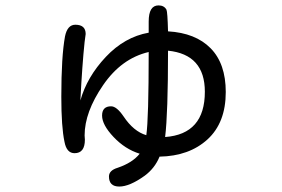

<svg xmlns="http://www.w3.org/2000/svg" viewBox="-20 -601 1040 708"><path d="M528.3 -480.5V-521.5Q528.3 -581.1 564.5 -581.1Q585 -581.1 593.8 -565.4Q597.7 -557.6 599.6 -485.4Q701.2 -479.5 756.8 -422.9Q812.5 -366.2 812.5 -261.7Q812.5 -148.4 745.1 -86.9Q677.7 -25.4 568.4 -23.4Q550.8 19.5 513.7 46.9Q458 86.9 419.9 86.9Q381.8 86.9 381.8 49.8Q381.8 27.3 414.1 17.6Q468.8 -1 495.1 -34.2Q441.4 -50.8 398.9 -95.7Q356.4 -140.6 356.4 -174.8Q356.4 -209 389.6 -209Q410.2 -209 435.5 -171.9Q472.7 -116.2 519.5 -102.5Q528.3 -162.1 528.3 -409.2Q427.7 -385.7 359.9 -286.6Q292 -187.5 292 -101.6L293 -85.9Q293 -36.1 254.9 -36.1Q225.6 -36.1 217.8 -78.1Q206.1 -132.8 206.1 -244.1Q206.1 -392.6 219.7 -466.8Q228.5 -509.8 257.8 -509.8Q295.9 -509.8 295.9 -475.6L292 -446.3Q283.2 -363.3 276.4 -230.5Q300.8 -317.4 370.1 -391.1Q439.5 -464.8 528.3 -480.5ZM588.9 -95.7Q735.4 -106.4 735.4 -262.7Q735.4 -400.4 599.6 -414.1Q599.6 -182.6 588.9 -95.7Z"/></svg>

Font: YuPearl-Regular
Style: Regular
Weight: 400
Designer: Max Yao
Foundry: Max-Everyday
Version: Version 1.011; ttfautohint (v1.8.3)